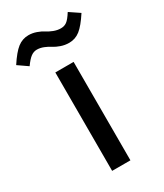

<svg xmlns="http://www.w3.org/2000/svg" viewBox="-256 -782 727 853"><g transform="rotate(-30 107.5 -355.0)"><path d="M58.1 0V-504.9H151.9V0ZM-26.9 -585.9 -76.2 -620.1Q-44.4 -668.9 -19.3 -688.5Q5.9 -708 37.1 -708Q57.6 -708 77.4 -700.9Q97.2 -693.8 110.4 -685.1Q123.5 -676.3 141.8 -669.2Q160.2 -662.1 178.2 -662.1Q195.8 -662.1 208.7 -671.4Q221.7 -680.7 240.2 -710L291 -675.8Q259.3 -627 234.4 -607.4Q209.5 -587.9 178.2 -587.9Q156.2 -587.9 136 -595Q115.7 -602.1 102.5 -610.8Q89.4 -619.6 71.8 -626.7Q54.2 -633.8 37.1 -633.8Q21 -633.8 6.6 -623.3Q-7.8 -612.8 -26.9 -585.9Z"/></g></svg>

Font: LT Superior Med
Style: Regular
Weight: 500
Designer: Daniel Lyons
Foundry: LyonsType
Version: Version 1.000